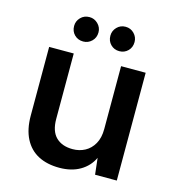

<svg xmlns="http://www.w3.org/2000/svg" viewBox="-108 -802 826 905"><g transform="rotate(15 305.5 -349.5)"><path d="M263 12Q203 12 160 -10.5Q117 -33 93.5 -78.5Q70 -124 70 -191V-526H190V-207Q190 -147 219.5 -118Q249 -89 301 -89Q334 -89 361 -103.5Q388 -118 404.5 -147Q421 -176 421 -219V-526H541V0H435L426 -80Q406 -37 364 -12.5Q322 12 263 12ZM218 -592Q192 -592 175 -609Q158 -626 158 -652Q158 -676 175 -693.5Q192 -711 218 -711Q242 -711 259.5 -693.5Q277 -676 277 -652Q277 -626 259.5 -609Q242 -592 218 -592ZM394 -592Q369 -592 352 -609Q335 -626 335 -652Q335 -676 352 -693.5Q369 -711 394 -711Q419 -711 436 -693.5Q453 -676 453 -652Q453 -626 436 -609Q419 -592 394 -592Z"/></g></svg>

Font: DM Sans 9pt
Style: Semibold
Weight: 600
Designer: Colophon Foundry, Jonny Pinhorn
Foundry: Colophon Foundry
Version: Version 4.004;gftools[0.9.30]